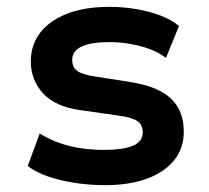

<svg xmlns="http://www.w3.org/2000/svg" viewBox="-20 -531 610 561"><path d="M288 10Q242 10 199.5 3.5Q157 -3 121.5 -15Q86 -27 61 -46L96 -141Q123 -124 154.5 -113Q186 -102 219 -97.5Q252 -93 282 -93Q339 -93 368 -105Q397 -117 397 -144Q397 -167 381 -177.5Q365 -188 328 -193L216 -209Q142 -219 106 -258Q70 -297 70 -352Q70 -398 96 -433.5Q122 -469 173.5 -490Q225 -511 301 -511Q339 -511 377.5 -504.5Q416 -498 449 -485.5Q482 -473 503 -455L465 -362Q444 -378 416.5 -388Q389 -398 359 -403Q329 -408 301 -408Q246 -408 218.5 -395Q191 -382 191 -356Q191 -334 206 -323.5Q221 -313 255 -308L363 -291Q443 -278 480 -242.5Q517 -207 517 -146Q517 -98 489 -63Q461 -28 409.5 -9Q358 10 288 10Z"/></svg>

Font: Nunito Sans 7pt
Style: Bold
Weight: 700
Designer: Vernon Adams
Foundry: Vernon Adams
Version: Version 3.101;gftools[0.9.27]